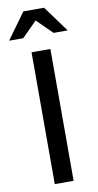

<svg xmlns="http://www.w3.org/2000/svg" viewBox="-116 -961 512 1004"><g transform="rotate(-10 140.5 -459.0)"><path d="M90 0V-700H190V0ZM85 -918H195L296 -780H221L140 -860L60 -780H-15Z"/></g></svg>

Font: Quantico
Style: Regular
Weight: 400
Designer: Matt Desmond
Foundry: MADtype
Version: Version 2.002